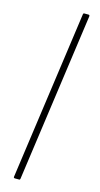

<svg xmlns="http://www.w3.org/2000/svg" viewBox="-151 -889 569 1096"><g transform="rotate(15 133.5 -341.0)"><path d="M63 165Q59 165 57 163Q55 161 55 159L195 -841Q196 -844 197 -845.5Q198 -847 201 -847H226Q231 -847 232.5 -844Q234 -841 233 -836L94 158Q93 162 92 163.5Q91 165 87 165Z"/></g></svg>

Font: Libre Franklin Thin Thin
Style: Italic
Weight: 250
Italic angle: -8°
Version: Version 3.000